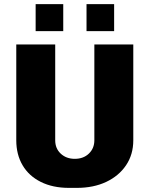

<svg xmlns="http://www.w3.org/2000/svg" viewBox="-20 -902 726 932"><path d="M315 10Q236 10 178 -19Q120 -48 89.5 -100Q59 -152 59 -221V-686H248V-221Q248 -181 275 -156Q302 -131 343 -131Q385 -131 411.5 -156.5Q438 -182 438 -221V-686H627V-221Q627 -152 592 -100Q557 -48 495.5 -19Q434 10 353 10ZM153 -751V-882H287V-751ZM400 -751V-882H534V-751Z"/></svg>

Font: Chivo Medium ExtraBold
Style: Regular
Weight: 800
Version: Version 2.002